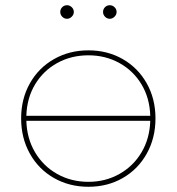

<svg xmlns="http://www.w3.org/2000/svg" viewBox="-20 -713 678 736"><path d="M319 -520Q392 -520 450.5 -486.5Q509 -453 542.5 -393.5Q576 -334 576 -259Q576 -184 542.5 -124Q509 -64 450.5 -30.5Q392 3 319 3Q246 3 187 -30.5Q128 -64 94.5 -124Q61 -184 61 -259Q61 -334 94.5 -393.5Q128 -453 187 -486.5Q246 -520 319 -520ZM319 -501Q253 -501 199.5 -471.5Q146 -442 114.5 -389.5Q83 -337 81 -269H556Q554 -337 522.5 -389.5Q491 -442 437.5 -471.5Q384 -501 319 -501ZM319 -16Q384 -16 437.5 -46Q491 -76 522.5 -129Q554 -182 556 -250H81Q83 -182 114.5 -129Q146 -76 199.5 -46Q253 -16 319 -16ZM401 -641Q390 -641 382.5 -649Q375 -657 375 -667Q375 -678 382.5 -685.5Q390 -693 401 -693Q411 -693 419 -685.5Q427 -678 427 -667Q427 -657 419 -649Q411 -641 401 -641ZM237 -641Q226 -641 218.5 -649Q211 -657 211 -667Q211 -678 218.5 -685.5Q226 -693 237 -693Q247 -693 255 -685.5Q263 -678 263 -667Q263 -657 255 -649Q247 -641 237 -641Z"/></svg>

Font: Montserrat
Style: Regular
Weight: 400
Designer: Julieta Ulanovsky
Foundry: Julieta Ulanovsky
Version: Version 8.000